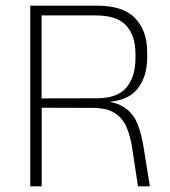

<svg xmlns="http://www.w3.org/2000/svg" viewBox="-20 -659 601 679"><path d="M468 0 447.5 -135Q441.5 -175.5 428.2 -207.8Q415 -240 386.5 -258.8Q358 -277.5 305.5 -277.5L114 -278V-311L321 -311.5Q396 -311.5 427.5 -350Q459 -388.5 459 -451.5V-469.5Q459 -532.5 426.5 -568.5Q394 -604.5 318 -604.5H111V-639H322.5Q416 -639 458.2 -594.5Q500.5 -550 500.5 -474.5V-455.5Q500.5 -389 467 -345.8Q433.5 -302.5 356.5 -298L355.5 -295L336.5 -302.5Q391.5 -299 421.5 -278Q451.5 -257 465.8 -222Q480 -187 487.5 -140L510 0ZM87 0V-639H127V-301.5L127.5 -285.5V0Z"/></svg>

Font: Anek Gurmukhi ExtraLight
Style: Regular
Weight: 250
Designer: Sarang Kulkarni (Gurmukhi), Yesha Goshar (Latin)
Foundry: Ek Type
Version: Version 1.003